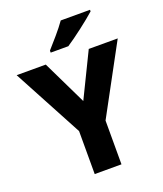

<svg xmlns="http://www.w3.org/2000/svg" viewBox="-165 -1038 973 1146"><g transform="rotate(-20 321.0 -465.5)"><path d="M545 -921V-931H359C328 -886 270 -821 237 -784V-771H349C402 -805 503 -883 545 -921ZM321 -433 185 -714H0L236 -273V0H406V-278L642 -714H458Z"/></g></svg>

Font: Noto Sans Arabic ExtBd
Style: Regular
Weight: 800
Designer: Monotype Design Team, Nadine Chahine, Nizar Qandah and Khaled Hosny
Foundry: Monotype Imaging Inc.
Version: Version 2.012